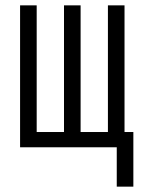

<svg xmlns="http://www.w3.org/2000/svg" viewBox="-20 -550 540 717"><path d="M416 147H478V-57H445V-530H383V-57H281V-530H219V-57H117V-530H55V0H416Z"/></svg>

Font: Iosevka SS09 Light
Style: Regular
Weight: 300
Monospace: yes
Designer: Belleve Invis
Foundry: Belleve Invis
Version: Version 5.2.1; ttfautohint (v1.8.3)